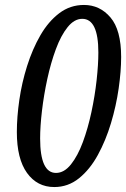

<svg xmlns="http://www.w3.org/2000/svg" viewBox="-20 -744 509 775"><path d="M199 11Q130 11 89 -46Q48 -103 48 -211Q48 -271 58 -340.5Q68 -410 89.5 -478Q111 -546 143 -601.5Q175 -657 219 -690.5Q263 -724 319 -724Q383 -724 426 -673.5Q469 -623 469 -514Q469 -457 459 -387Q449 -317 428 -247Q407 -177 375 -118.5Q343 -60 299 -24.5Q255 11 199 11ZM206 -46Q239 -46 266.5 -80.5Q294 -115 314.5 -170.5Q335 -226 349 -291.5Q363 -357 370 -420.5Q377 -484 377 -532Q377 -668 312 -668Q280 -668 253 -634.5Q226 -601 205.5 -545.5Q185 -490 171 -425.5Q157 -361 149.5 -297.5Q142 -234 142 -185Q142 -46 206 -46Z"/></svg>

Font: Noto Serif ExtraCondensed Medium
Style: Italic
Weight: 500
Width: 2
Italic angle: -12°
Designer: Monotype Design Team
Foundry: Monotype Imaging Inc.
Version: Version 2.013; ttfautohint (v1.8.4.7-5d5b)